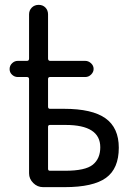

<svg xmlns="http://www.w3.org/2000/svg" viewBox="-20 -770 540 790"><path d="M177.7 -248V-75.2Q177.7 -67.4 185.5 -67.4H248Q331.1 -67.4 361.8 -92.3Q392.6 -117.2 392.6 -164.1Q392.6 -255.9 250 -255.9H185.5Q177.7 -255.9 177.7 -248ZM52.7 -453.1Q40 -453.1 29.8 -462.4Q19.5 -471.7 19.5 -485.8Q19.5 -500 29.8 -509.8Q40 -519.5 52.7 -519.5H90.8Q99.6 -519.5 99.6 -529.3V-710.9Q99.6 -727.5 110.8 -738.8Q122.1 -750 139.2 -750Q156.2 -750 167 -738.8Q177.7 -727.5 177.7 -710.9V-529.3Q177.7 -520.5 185.5 -519.5H331.1Q343.8 -519.5 354.5 -509.8Q365.2 -500 365.2 -486.3Q365.2 -473.6 355 -463.4Q344.7 -453.1 331.1 -453.1H185.5Q177.7 -453.1 177.7 -444.3V-331.1Q177.7 -322.3 185.5 -322.3H243.2Q359.4 -322.3 414.1 -283.2Q468.8 -244.1 468.8 -162.1Q468.8 -76.2 416 -38.1Q363.3 0 246.1 0H157.2Q133.8 0 116.7 -17.1Q99.6 -34.2 99.6 -56.6V-444.3Q99.6 -453.1 90.8 -453.1Z"/></svg>

Font: Rounded Mgen+ 2m regular
Style: Regular
Weight: 400
Designer: [Source Han Sans]
Ryoko NISHIZUKA  (kana & ideographs); Paul D. Hunt (Latin, Greek & Cyrillic); Wenlong ZHANG  (bopomofo
Version: Version 1.059.20150602